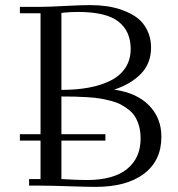

<svg xmlns="http://www.w3.org/2000/svg" viewBox="-20 -729 699 754"><path d="M58.1 -176.8V-202.1H139.2V-676.8H58.1V-702.1H139.2Q171.9 -702.1 235.4 -705.6Q298.8 -709 333 -709Q367.7 -709 399.4 -704.6Q431.2 -700.2 463.6 -688.2Q496.1 -676.3 519.8 -658.2Q543.5 -640.1 558.3 -610.1Q573.2 -580.1 573.2 -542Q573.2 -480.5 533.9 -439.7Q494.6 -398.9 428.2 -377Q517.6 -364.3 565.7 -314.7Q613.8 -265.1 613.8 -191.9Q613.8 -98.1 545.4 -46.6Q477.1 4.9 355 4.9Q323.2 4.9 249.3 2.4Q175.3 0 139.2 0H94.2V-25.9H139.2V-176.8ZM221.2 -25.9Q281.7 -22 320.8 -22Q425.3 -22 478.8 -65.2Q532.2 -108.4 532.2 -185.1Q532.2 -210.9 526.4 -232.4Q520.5 -253.9 511 -269.8Q501.5 -285.6 485.6 -298.1Q469.7 -310.5 453.9 -318.8Q438 -327.1 414.3 -333.3Q390.6 -339.4 370.8 -342.5Q351.1 -345.7 322.5 -347.4Q293.9 -349.1 272.7 -349.6Q251.5 -350.1 221.2 -350.1V-202.1H394V-176.8H221.2ZM221.2 -376Q280.8 -376 329.1 -385Q377.4 -394 414.8 -412.8Q452.1 -431.6 472.7 -463.1Q493.2 -494.6 493.2 -537.1Q493.2 -606.4 445.1 -644.3Q397 -682.1 286.1 -682.1Q270 -682.1 253.9 -681.2Q237.8 -680.2 229.5 -679.2L221.2 -678.2Z"/></svg>

Font: Dehuti Alt
Style: Book
Weight: 400
Version: Version 1.2